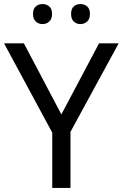

<svg xmlns="http://www.w3.org/2000/svg" viewBox="-20 -928 606 948"><path d="M283 -363 469 -714H566L328 -277V0H238V-273L0 -714H98ZM143 -859Q143 -885 157 -896.5Q171 -908 190 -908Q209 -908 223 -896.5Q237 -885 237 -859Q237 -834 223 -821.5Q209 -809 190 -809Q171 -809 157 -821.5Q143 -834 143 -859ZM331 -859Q331 -885 344.5 -896.5Q358 -908 377 -908Q396 -908 410 -896.5Q424 -885 424 -859Q424 -834 410 -821.5Q396 -809 377 -809Q358 -809 344.5 -821.5Q331 -834 331 -859Z"/></svg>

Font: Noto Sans Carian
Style: Regular
Weight: 400
Designer: Monotype Design Team
Foundry: Monotype Imaging Inc.
Version: Version 2.002; ttfautohint (v1.8.4.7-5d5b)